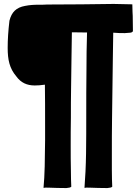

<svg xmlns="http://www.w3.org/2000/svg" viewBox="-20 -750 712 975"><path d="M317 205C330 204 339 202 342 198C341 176 340 147 340 111C339 75 339 35 339 -11C339 -56 339 -103 340 -154C340 -204 340 -255 341 -306C342 -357 342 -406 343 -454L345 -586L422 -585C420 -522 419 -456 419 -385C418 -314 418 -244 418 -174C418 -104 418 -36 417 29C416 94 413 153 409 204C414 203 423 202 437 203C452 204 505 205 525 205C538 204 547 202 550 198C549 177 548 148 548 112V53C548 -13 548 -111 549 -151C549 -185 552 -385 553 -452C554 -500 554 -544 555 -584C566 -583 578 -583 589 -582C600 -581 628 -582 642 -584C649 -585 653 -588 655 -591C655 -604 654 -660 654 -669C653 -678 653 -695 652 -728C652 -728 557 -730 557 -730C557 -730 395 -728 395 -728L219 -727C206 -726 193 -726 180 -726C153 -726 132 -725 107 -720C63 -712 39 -689 28 -645C22 -595 19 -549 19 -507C19 -447 28 -403 63 -362C86 -330 117 -316 156 -316C171 -316 188 -317 208 -320C209 -273 209 -178 209 -108V-38C208 9 208 53 207 95C206 136 204 173 201 204C206 203 215 202 229 203C244 204 297 205 317 205Z"/></svg>

Font: Londrina Solid CC
Style: CC
Weight: 400
Designer: Marcelo Magalhaes
Foundry: Tipos Pereira
Version: Version 1.003;FEAKit 1.0